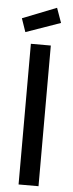

<svg xmlns="http://www.w3.org/2000/svg" viewBox="-58 -881 346 911"><g transform="rotate(5 114.5 -425.5)"><path d="M14 -787 176 -851 201 -781 36 -723ZM162 0H67V-670H162Z"/></g></svg>

Font: Gulax
Style: Regular
Weight: 400
Designer: Morgan Gilbert
Foundry: VTF
Version: Version 1.001;hotconv 1.0.109;makeotfexe 2.5.65596